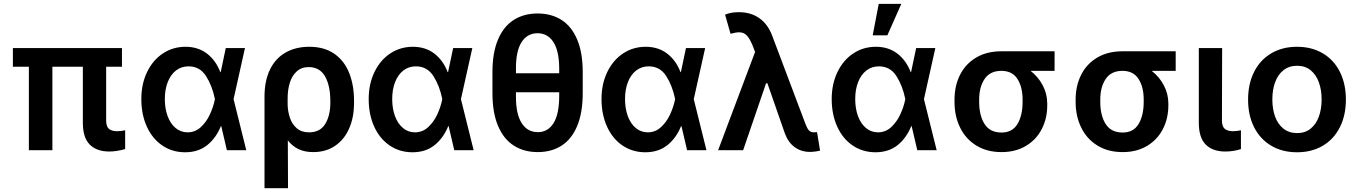

<svg xmlns="http://www.w3.org/2000/svg" viewBox="-20 -780 7046 997"><path d="M613.3 -433.6H531.2V-154.3Q531.2 -122.6 545.9 -110.6Q560.5 -98.6 588.9 -98.6Q605.5 -98.6 629.9 -103.5V-5.9Q585.4 6.8 547.9 6.8Q482.4 6.8 446.3 -29.1Q410.2 -64.9 410.2 -142.6V-433.6H252V0H129.9V-433.6H46.9V-530.3H613.3Z M713.9 -265.6Q713.9 -344.2 743.9 -406.2Q773.9 -468.3 826.2 -502.7Q878.4 -537.1 943.4 -537.1Q1008.3 -537.1 1054.4 -502Q1100.6 -466.8 1124 -405.3H1126L1152.3 -530.3H1252L1192.9 -265.1L1258.8 0H1158.2L1128.9 -125H1127Q1101.6 -62.5 1055.4 -25.9Q1009.3 10.7 941.4 10.7Q875 10.7 823.2 -24.2Q771.5 -59.1 742.7 -122.1Q713.9 -185.1 713.9 -265.6ZM954.1 -92.8Q993.2 -92.8 1022.5 -119.6Q1051.8 -146.5 1069.8 -185.5Q1087.9 -224.6 1095.7 -263.7L1096.2 -265.1L1095.7 -266.6Q1082 -334.5 1049.8 -385Q1017.6 -435.5 959 -435.5Q921.9 -435.5 894 -414.1Q866.2 -392.6 851.1 -354Q835.9 -315.4 835.9 -265.6Q835.9 -215.8 850.6 -176.5Q865.2 -137.2 892.1 -115Q918.9 -92.8 954.1 -92.8Z M1585.9 -537.1Q1664.1 -537.1 1716.1 -500.7Q1768.1 -464.4 1793.2 -401.1Q1818.4 -337.9 1818.4 -255.9V-246.1Q1818.4 -169.9 1792.7 -112.1Q1767.1 -54.2 1719.2 -22.2Q1671.4 9.8 1606.4 9.8Q1562.5 9.8 1530.3 -5.6Q1498 -21 1474.6 -51.3L1475.6 197.3H1353.5V-277.3Q1353.5 -361.3 1382.3 -419.7Q1411.1 -478 1463.6 -507.6Q1516.1 -537.1 1585.9 -537.1ZM1473.6 -236.3Q1474.6 -200.2 1485.6 -167.7Q1496.6 -135.3 1521 -114Q1545.4 -92.8 1585 -92.8Q1642.1 -92.8 1668.7 -136.2Q1695.3 -179.7 1695.3 -246.1V-255.9Q1695.3 -334.5 1668 -383.1Q1640.6 -431.6 1583 -431.6Q1545.4 -431.6 1520.8 -409.2Q1496.1 -386.7 1484.9 -350.1Q1473.6 -313.5 1473.6 -269.5Z M1894.5 -265.6Q1894.5 -344.2 1924.6 -406.2Q1954.6 -468.3 2006.8 -502.7Q2059.1 -537.1 2124 -537.1Q2189 -537.1 2235.1 -502Q2281.2 -466.8 2304.7 -405.3H2306.6L2333 -530.3H2432.6L2373.5 -265.1L2439.5 0H2338.9L2309.6 -125H2307.6Q2282.2 -62.5 2236.1 -25.9Q2189.9 10.7 2122.1 10.7Q2055.7 10.7 2003.9 -24.2Q1952.1 -59.1 1923.3 -122.1Q1894.5 -185.1 1894.5 -265.6ZM2134.8 -92.8Q2173.8 -92.8 2203.1 -119.6Q2232.4 -146.5 2250.5 -185.5Q2268.6 -224.6 2276.4 -263.7L2276.9 -265.1L2276.4 -266.6Q2262.7 -334.5 2230.5 -385Q2198.2 -435.5 2139.6 -435.5Q2102.5 -435.5 2074.7 -414.1Q2046.9 -392.6 2031.7 -354Q2016.6 -315.4 2016.6 -265.6Q2016.6 -215.8 2031.2 -176.5Q2045.9 -137.2 2072.8 -115Q2099.6 -92.8 2134.8 -92.8Z M2772.5 9.8Q2701.2 9.8 2648.4 -23.7Q2595.7 -57.1 2566.4 -125.7Q2537.1 -194.3 2537.1 -296.9V-405.3Q2537.1 -506.8 2566.2 -575Q2595.2 -643.1 2647.7 -676.5Q2700.2 -710 2771.5 -710Q2842.8 -710 2895.3 -676.8Q2947.8 -643.6 2976.8 -575.4Q3005.9 -507.3 3005.9 -405.3V-296.9Q3005.9 -194.3 2977.1 -125.7Q2948.2 -57.1 2896 -23.7Q2843.8 9.8 2772.5 9.8ZM2771.5 -607.4Q2717.8 -607.4 2688.2 -560.8Q2658.7 -514.2 2659.2 -424.8V-399.4H2883.8V-424.8Q2883.3 -516.1 2853.5 -561.8Q2823.7 -607.4 2771.5 -607.4ZM2772.5 -93.8Q2824.7 -93.8 2854 -139.9Q2883.3 -186 2883.8 -279.3V-300.8H2659.2V-279.3Q2658.7 -188.5 2688.7 -141.1Q2718.8 -93.8 2772.5 -93.8Z M3103.5 -265.6Q3103.5 -344.2 3133.5 -406.2Q3163.6 -468.3 3215.8 -502.7Q3268.1 -537.1 3333 -537.1Q3397.9 -537.1 3444.1 -502Q3490.2 -466.8 3513.7 -405.3H3515.6L3542 -530.3H3641.6L3582.5 -265.1L3648.4 0H3547.9L3518.6 -125H3516.6Q3491.2 -62.5 3445.1 -25.9Q3398.9 10.7 3331.1 10.7Q3264.6 10.7 3212.9 -24.2Q3161.1 -59.1 3132.3 -122.1Q3103.5 -185.1 3103.5 -265.6ZM3343.8 -92.8Q3382.8 -92.8 3412.1 -119.6Q3441.4 -146.5 3459.5 -185.5Q3477.5 -224.6 3485.4 -263.7L3485.8 -265.1L3485.4 -266.6Q3471.7 -334.5 3439.5 -385Q3407.2 -435.5 3348.6 -435.5Q3311.5 -435.5 3283.7 -414.1Q3255.9 -392.6 3240.7 -354Q3225.6 -315.4 3225.6 -265.6Q3225.6 -215.8 3240.2 -176.5Q3254.9 -137.2 3281.7 -115Q3308.6 -92.8 3343.8 -92.8Z M4055.7 -86.9 3964.8 -347.7H3958L3838.9 0H3709L3900.9 -510.3L3886.7 -546.9Q3871.6 -582.5 3856.4 -597.4Q3841.3 -612.3 3817.4 -612.3Q3801.8 -612.3 3773.4 -604.5L3745.1 -704.1Q3775.4 -716.8 3816.4 -716.8Q3879.4 -716.8 3924.1 -684.8Q3968.8 -652.8 3991.2 -590.8L4160.2 -142.6Q4167.5 -123.5 4172.9 -113.5Q4178.2 -103.5 4186.3 -98.1Q4194.3 -92.8 4207 -92.8L4222.7 -93.8L4238.3 2Q4228 4.9 4213.4 6.8Q4198.7 8.8 4186.5 8.8Q4140.6 8.8 4106.9 -15.6Q4073.2 -40 4055.7 -86.9Z M4298.8 -265.6Q4298.8 -344.2 4328.9 -406.2Q4358.9 -468.3 4411.1 -502.7Q4463.4 -537.1 4528.3 -537.1Q4593.3 -537.1 4639.4 -502Q4685.5 -466.8 4709 -405.3H4710.9L4737.3 -530.3H4836.9L4777.8 -265.1L4843.8 0H4743.2L4713.9 -125H4711.9Q4686.5 -62.5 4640.4 -25.9Q4594.2 10.7 4526.4 10.7Q4460 10.7 4408.2 -24.2Q4356.4 -59.1 4327.6 -122.1Q4298.8 -185.1 4298.8 -265.6ZM4539.1 -92.8Q4578.1 -92.8 4607.4 -119.6Q4636.7 -146.5 4654.8 -185.5Q4672.9 -224.6 4680.7 -263.7L4681.2 -265.1L4680.7 -266.6Q4667 -334.5 4634.8 -385Q4602.5 -435.5 4543.9 -435.5Q4506.8 -435.5 4479 -414.1Q4451.2 -392.6 4436 -354Q4420.9 -315.4 4420.9 -265.6Q4420.9 -215.8 4435.5 -176.5Q4450.2 -137.2 4477.1 -115Q4503.9 -92.8 4539.1 -92.8ZM4543 -759.8H4660.2L4587.9 -596.7H4511.7Z M5179.7 -513.7H5456.1V-412.1H5331.5Q5370.6 -381.8 5394.3 -337.4Q5418 -293 5418 -242.2V-232.4Q5418 -165 5389.6 -109.9Q5361.3 -54.7 5307.6 -22.5Q5253.9 9.8 5180.7 9.8Q5105 9.8 5049.8 -24.2Q4994.6 -58.1 4965.6 -117.4Q4936.5 -176.8 4936.5 -251V-262.7Q4936.5 -334.5 4965.3 -391.6Q4994.1 -448.7 5049.1 -481.2Q5104 -513.7 5179.7 -513.7ZM5180.7 -91.8Q5236.8 -91.8 5263.4 -136Q5290 -180.2 5290 -251V-262.7Q5290 -328.1 5263.2 -370.1Q5236.3 -412.1 5179.7 -412.1Q5121.1 -412.1 5092.8 -370.1Q5064.5 -328.1 5064.5 -262.7V-251Q5064.5 -180.2 5092.5 -136Q5120.6 -91.8 5180.7 -91.8Z M5808.6 -513.7H6085V-412.1H5960.4Q5999.5 -381.8 6023.2 -337.4Q6046.9 -293 6046.9 -242.2V-232.4Q6046.9 -165 6018.6 -109.9Q5990.2 -54.7 5936.5 -22.5Q5882.8 9.8 5809.6 9.8Q5733.9 9.8 5678.7 -24.2Q5623.5 -58.1 5594.5 -117.4Q5565.4 -176.8 5565.4 -251V-262.7Q5565.4 -334.5 5594.2 -391.6Q5623 -448.7 5678 -481.2Q5732.9 -513.7 5808.6 -513.7ZM5809.6 -91.8Q5865.7 -91.8 5892.3 -136Q5918.9 -180.2 5918.9 -251V-262.7Q5918.9 -328.1 5892.1 -370.1Q5865.2 -412.1 5808.6 -412.1Q5750 -412.1 5721.7 -370.1Q5693.4 -328.1 5693.4 -262.7V-251Q5693.4 -180.2 5721.4 -136Q5749.5 -91.8 5809.6 -91.8Z M6326.2 -530.3 6325.2 -154.3Q6325.2 -123 6340.1 -110.8Q6355 -98.6 6382.8 -98.6Q6399.4 -98.6 6423.8 -103.5V-5.9Q6385.7 6.8 6342.8 6.8Q6277.3 6.8 6241.2 -29.1Q6205.1 -64.9 6205.1 -142.6V-530.3Z M6460.9 -262.7Q6460.9 -344.7 6492.2 -406.7Q6523.4 -468.8 6581.1 -502.9Q6638.7 -537.1 6714.8 -537.1Q6791.5 -537.1 6849.1 -502.9Q6906.7 -468.8 6937.7 -406.7Q6968.8 -344.7 6968.8 -262.7Q6968.8 -181.2 6937.5 -119.1Q6906.2 -57.1 6848.9 -23.2Q6791.5 10.7 6714.8 10.7Q6638.7 10.7 6581.1 -23.4Q6523.4 -57.6 6492.2 -119.4Q6460.9 -181.2 6460.9 -262.7ZM6842.8 -263.7Q6842.8 -313 6828.4 -352.8Q6814 -392.6 6785.4 -415.5Q6756.8 -438.5 6715.8 -438.5Q6673.8 -438.5 6644.8 -415.5Q6615.7 -392.6 6601.3 -353Q6586.9 -313.5 6586.9 -263.7Q6586.9 -213.9 6601.3 -174.3Q6615.7 -134.8 6644.8 -111.8Q6673.8 -88.9 6715.8 -88.9Q6756.8 -88.9 6785.4 -111.8Q6814 -134.8 6828.4 -174.3Q6842.8 -213.9 6842.8 -263.7Z"/></svg>

Font: Pretendard SemiBold
Style: Regular
Weight: 600
Designer: Base glyphs from Inter by Rasmus Andersson; Hangeul glyphs from Noto Sans CJK(Source Han Sans) by Jang Soo-young and Kan
Foundry: Kil Hyung-jin
Version: Version 1.309